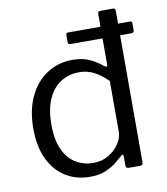

<svg xmlns="http://www.w3.org/2000/svg" viewBox="-84 -812 777 893"><g transform="rotate(-10 304.5 -366.0)"><path d="M587 -626Q587 -614 572 -614H286Q280 -614 277.5 -617Q275 -620 275 -626V-658Q275 -669 283 -669H579Q587 -669 587 -660ZM454 0Q447 0 443.5 -3.5Q440 -7 440 -14V-56Q440 -64 436.5 -65Q433 -66 427 -60Q416 -50 395.5 -33Q375 -16 344 -3Q313 10 270 10Q207 10 157 -20Q107 -50 77.5 -109.5Q48 -169 48 -257Q48 -342 77.5 -405.5Q107 -469 160.5 -504.5Q214 -540 282 -540Q331 -540 364 -524Q397 -508 422 -487Q431 -480 434.5 -481.5Q438 -483 438 -494V-729Q438 -742 449 -742H510Q521 -742 521 -729V-16Q521 -7 518 -3.5Q515 0 505 0H454ZM437 -413Q406 -444 374 -461Q342 -478 302 -478Q254 -478 215.5 -453.5Q177 -429 155.5 -380Q134 -331 134 -260Q134 -187 156 -140.5Q178 -94 215 -72.5Q252 -51 296 -51Q337 -51 368.5 -70Q400 -89 418.5 -117Q437 -145 437 -172V-413Z"/></g></svg>

Font: Libre Franklin Thin
Style: Regular
Weight: 400
Version: Version 3.000